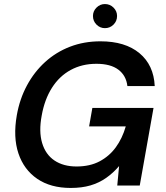

<svg xmlns="http://www.w3.org/2000/svg" viewBox="-20 -916 818 948"><path d="M329 12Q230 12 164 -33Q98 -78 71 -158.5Q44 -239 63 -347Q77 -427 113 -494Q149 -561 203 -610Q257 -659 326 -685.5Q395 -712 476 -712Q598 -712 668.5 -653.5Q739 -595 744 -491H609Q603 -543 564.5 -572Q526 -601 456 -601Q385 -601 329 -570.5Q273 -540 236.5 -482.5Q200 -425 186 -346Q171 -267 188 -210Q205 -153 249 -123.5Q293 -94 358 -94Q424 -94 472 -119.5Q520 -145 552 -189Q584 -233 601 -292H420L436 -383H738L670 0H559L568 -96Q539 -62 504 -37.5Q469 -13 426.5 -0.5Q384 12 329 12ZM498 -777Q474 -777 456.5 -794.5Q439 -812 439 -837Q439 -861 456.5 -878.5Q474 -896 498 -896Q523 -896 540.5 -878.5Q558 -861 558 -837Q558 -812 540.5 -794.5Q523 -777 498 -777Z"/></svg>

Font: DM Sans 9pt SemiBold
Style: Italic
Weight: 600
Italic angle: -10°
Version: Version 4.004;gftools[0.9.30]